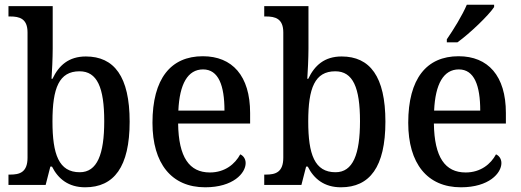

<svg xmlns="http://www.w3.org/2000/svg" viewBox="-20 -786 2214 816"><path d="M342 10C464 10 531 -76 531 -269C531 -461 465 -546 345 -546C272 -546 230 -508 203 -451H199C201 -477 204 -543 204 -579V-760H16V-716H23C63 -716 97 -707 97 -648V-116C97 -53 63 -44 23 -44H16V0H174L194 -78H201C227 -26 271 10 342 10ZM319 -54C230 -54 203 -130 203 -270C203 -412 231 -483 318 -483C393 -483 423 -414 423 -271C423 -130 393 -54 319 -54Z M852 10C971 10 1024 -50 1024 -93C1024 -112 1013 -125 1001 -130C979 -89 936 -53 872 -53C785 -53 739 -117 737 -261H1043V-306C1043 -464 967 -547 842 -547C706 -547 628 -452 628 -264C628 -91 709 10 852 10ZM934 -316H738C743 -429 778 -491 843 -491C909 -491 934 -422 934 -316Z M1429 10C1551 10 1618 -76 1618 -269C1618 -461 1552 -546 1432 -546C1359 -546 1317 -508 1290 -451H1286C1288 -477 1291 -543 1291 -579V-760H1103V-716H1110C1150 -716 1184 -707 1184 -648V-116C1184 -53 1150 -44 1110 -44H1103V0H1261L1281 -78H1288C1314 -26 1358 10 1429 10ZM1406 -54C1317 -54 1290 -130 1290 -270C1290 -412 1318 -483 1405 -483C1480 -483 1510 -414 1510 -271C1510 -130 1480 -54 1406 -54Z M1879 -619V-606H1924C1977 -644 2057 -721 2080 -756V-766H1964C1945 -721 1908 -661 1879 -619ZM1939 10C2058 10 2111 -50 2111 -93C2111 -112 2100 -125 2088 -130C2066 -89 2023 -53 1959 -53C1872 -53 1826 -117 1824 -261H2130V-306C2130 -464 2054 -547 1929 -547C1793 -547 1715 -452 1715 -264C1715 -91 1796 10 1939 10ZM2021 -316H1825C1830 -429 1865 -491 1930 -491C1996 -491 2021 -422 2021 -316Z"/></svg>

Font: Noto Serif Devanagari SemiCondensed Medium
Style: Regular
Weight: 500
Width: 4
Designer: Universal Thirst, Indian Type Foundry and the Monotype Design Team
Foundry: Monotype Imaging Inc.
Version: Version 2.004